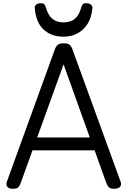

<svg xmlns="http://www.w3.org/2000/svg" viewBox="-20 -1159 792 1193"><path d="M61 14Q35 14 25.5 1.5Q16 -11 23 -31L320 -850Q328 -873 340 -881.5Q352 -890 376 -890Q400 -890 411.5 -881.5Q423 -873 431 -850L729 -31Q737 -11 726 1.5Q715 14 689 14Q667 14 657.5 5.5Q648 -3 640 -23L568 -225H182L109 -23Q102 -3 92.5 5.5Q83 14 61 14ZM211 -305H538L375 -759ZM375 -931Q299 -931 251 -975.5Q203 -1020 196 -1110Q195 -1122 205 -1130.5Q215 -1139 234 -1139Q250 -1139 256 -1131.5Q262 -1124 266 -1110Q279 -1065 305 -1042.5Q331 -1020 375 -1020Q419 -1020 445.5 -1042.5Q472 -1065 484 -1110Q488 -1124 493.5 -1131.5Q499 -1139 515 -1139Q534 -1139 544.5 -1130.5Q555 -1122 554 -1110Q550 -1053 525.5 -1013Q501 -973 462 -952Q423 -931 375 -931Z"/></svg>

Font: Playwrite AT
Style: Regular
Weight: 400
Designer: Veronika Burian, José Scaglione
Foundry: TypeTogether
Version: Version 1.002